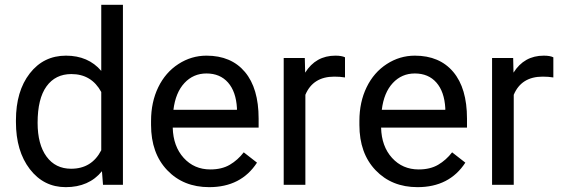

<svg xmlns="http://www.w3.org/2000/svg" viewBox="-20 -770 2340 800"><path d="M46.4 -268.6Q46.4 -390.1 104 -464.1Q161.6 -538.1 254.9 -538.1Q347.7 -538.1 401.9 -474.6V-750H492.2V0H409.2L404.8 -56.6Q350.6 9.8 253.9 9.8Q162.1 9.8 104.2 -65.4Q46.4 -140.6 46.4 -261.7ZM136.7 -258.3Q136.7 -168.5 173.8 -117.7Q210.9 -66.9 276.4 -66.9Q362.3 -66.9 401.9 -144V-386.7Q361.3 -461.4 277.3 -461.4Q210.9 -461.4 173.8 -410.2Q136.7 -358.9 136.7 -258.3Z M851.6 9.8Q744.1 9.8 676.8 -60.8Q609.4 -131.3 609.4 -249.5V-266.1Q609.4 -344.7 639.4 -406.5Q669.4 -468.3 723.4 -503.2Q777.3 -538.1 840.3 -538.1Q943.4 -538.1 1000.5 -470.2Q1057.6 -402.3 1057.6 -275.9V-238.3H699.7Q701.7 -160.2 745.4 -112.1Q789.1 -64 856.4 -64Q904.3 -64 937.5 -83.5Q970.7 -103 995.6 -135.3L1050.8 -92.3Q984.4 9.8 851.6 9.8ZM840.3 -463.9Q785.6 -463.9 748.5 -424.1Q711.4 -384.3 702.6 -312.5H967.3V-319.3Q963.4 -388.2 930.2 -426Q897 -463.9 840.3 -463.9Z M1417.5 -447.3Q1397 -450.7 1373 -450.7Q1284.2 -450.7 1252.4 -375V0H1162.1V-528.3H1250L1251.5 -467.3Q1295.9 -538.1 1377.4 -538.1Q1403.8 -538.1 1417.5 -531.2Z M1719.7 9.8Q1612.3 9.8 1544.9 -60.8Q1477.5 -131.3 1477.5 -249.5V-266.1Q1477.5 -344.7 1507.6 -406.5Q1537.6 -468.3 1591.6 -503.2Q1645.5 -538.1 1708.5 -538.1Q1811.5 -538.1 1868.7 -470.2Q1925.8 -402.3 1925.8 -275.9V-238.3H1567.9Q1569.8 -160.2 1613.5 -112.1Q1657.2 -64 1724.6 -64Q1772.5 -64 1805.7 -83.5Q1838.9 -103 1863.8 -135.3L1918.9 -92.3Q1852.5 9.8 1719.7 9.8ZM1708.5 -463.9Q1653.8 -463.9 1616.7 -424.1Q1579.6 -384.3 1570.8 -312.5H1835.4V-319.3Q1831.5 -388.2 1798.3 -426Q1765.1 -463.9 1708.5 -463.9Z M2285.6 -447.3Q2265.1 -450.7 2241.2 -450.7Q2152.3 -450.7 2120.6 -375V0H2030.3V-528.3H2118.2L2119.6 -467.3Q2164.1 -538.1 2245.6 -538.1Q2272 -538.1 2285.6 -531.2Z"/></svg>

Font: Roboto
Style: Regular
Weight: 400
Designer: Google
Version: Version 2.001047; 2015